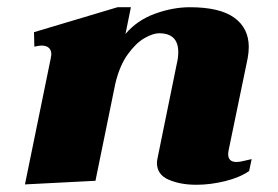

<svg xmlns="http://www.w3.org/2000/svg" viewBox="-20 -500 768 531"><path d="M676 -60 669 -27Q643 -9 602.5 1Q562 11 523 11Q479 11 446.5 -3Q414 -17 414 -50Q414 -54 416 -64L469 -324Q473 -340 473 -356Q473 -408 420 -408Q403 -408 379.5 -394.5Q356 -381 333.5 -350Q311 -319 299 -269L244 0L49 10L120 -337L122 -349Q122 -374 94 -374Q90 -374 75 -371L74 -411L305 -480H342L327 -406Q359 -444 408.5 -462Q458 -480 505 -480Q588 -480 628 -451Q668 -422 668 -370Q668 -356 665 -339L613 -88Q611 -78 611 -74Q611 -52 634 -52Q643 -52 656.5 -55.5Q670 -59 676 -60Z"/></svg>

Font: Taviraj Black
Style: Italic
Weight: 900
Italic angle: -12°
Designer: Katatrad Team
Foundry: CadsonDemak
Version: Version 1.001